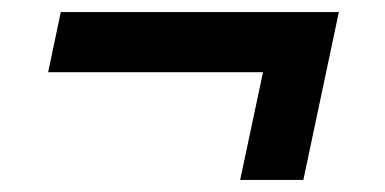

<svg xmlns="http://www.w3.org/2000/svg" viewBox="-20 -360 640 319"><path d="M60 -240 81 -340H543L484 -61H379L417 -240Z"/></svg>

Font: Radio Canada Medium
Style: Italic
Weight: 500
Italic angle: -12°
Designer: Charles Daoud, Etienne Aubert Bonn, Alexandre Saumier Demers, Jacques Le Bailly
Foundry: Radio-Canada
Version: Version 2.104; ttfautohint (v1.8.4.7-5d5b);gftools[0.9.28.de